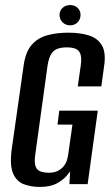

<svg xmlns="http://www.w3.org/2000/svg" viewBox="-20 -727 440 758"><path d="M137 11Q103 11 74.5 0.5Q46 -10 32 -41.5Q18 -73 26 -136L73 -466Q80 -520 104 -548.5Q128 -577 165.5 -587.5Q203 -598 250 -598Q297 -598 331.5 -587Q366 -576 382.5 -547.5Q399 -519 391 -466L380 -386H287L299 -470Q303 -500 297 -515Q291 -530 277 -535Q263 -540 244 -540Q224 -540 208.5 -535Q193 -530 183 -515Q173 -500 168 -470L119 -115Q115 -85 120.5 -70Q126 -55 140.5 -50Q155 -45 174 -45Q203 -45 223.5 -62.5Q244 -80 249 -115L266 -235H207L214 -290H366L326 0H254L257 -50Q253 -46 250 -41.5Q247 -37 244 -34Q229 -16 203.5 -2.5Q178 11 137 11ZM257 -627Q239 -627 227 -639Q215 -651 215 -668Q215 -685 227 -696Q239 -707 257 -707Q275 -707 286.5 -696Q298 -685 298 -668Q298 -651 286.5 -639Q275 -627 257 -627Z"/></svg>

Font: Alumni Sans SemiBold
Style: Italic
Weight: 600
Italic angle: -8°
Version: Version 1.016